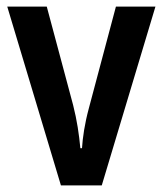

<svg xmlns="http://www.w3.org/2000/svg" viewBox="-20 -563 494 583"><path d="M165 0H289L452 -543H332L250 -235C237 -187 231 -145 229 -113H224C220 -155 214 -197 202 -244L122 -543H2Z"/></svg>

Font: Noto Sans Gurmukhi UI Condensed SemiBold
Style: Regular
Weight: 600
Width: 3
Designer: Jelle Bosma - Monotype Design Team
Foundry: Monotype Imaging Inc.
Version: Version 2.004